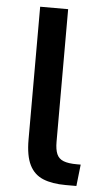

<svg xmlns="http://www.w3.org/2000/svg" viewBox="-53 -773 451 814"><g transform="rotate(5 172.0 -366.0)"><path d="M84.5 -173.3V-738.3H203.6V-174.3Q203.6 -141.1 211.9 -121.8Q220.2 -102.5 240.7 -94.5Q261.2 -86.4 297.9 -86.4H314L303.7 5.4H257.8Q200.2 5.4 161.6 -10.5Q123 -26.4 103.8 -65.2Q84.5 -104 84.5 -173.3Z"/></g></svg>

Font: Monda SemiBold
Style: Regular
Weight: 600
Designer: Vernon Adams
Foundry: Vernon Adams
Version: Version 2.200